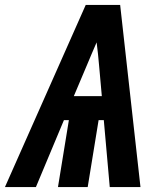

<svg xmlns="http://www.w3.org/2000/svg" viewBox="-50 -755 670 775"><path d="M-30 0 296 -735H435L517 0H393L369 -270H348L304 0H184L228 -270H208L95 0ZM361 -367 350 -490Q348 -514 345.5 -537.5Q343 -561 340 -584Q330 -561 320 -537.5Q310 -514 300 -490L248 -367Z"/></svg>

Font: Iosevka SS04 Heavy Extended
Style: Italic
Weight: 900
Width: 7
Italic angle: -9°
Monospace: yes
Designer: Belleve Invis
Foundry: Belleve Invis
Version: Version 19.0.0; ttfautohint (v1.8.4)